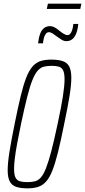

<svg xmlns="http://www.w3.org/2000/svg" viewBox="-20 -1022 465 1050"><path d="M131 8Q93 8 69 0Q45 -8 33.5 -29.5Q22 -51 22 -91Q22 -131 32 -193Q42 -255 60 -344Q78 -434 93 -496Q108 -558 123.5 -597.5Q139 -637 158 -658.5Q177 -680 201.5 -688Q226 -696 260 -696Q298 -696 322.5 -688Q347 -680 358.5 -658.5Q370 -637 370 -597Q370 -557 360 -495.5Q350 -434 331 -344Q313 -253 297.5 -191Q282 -129 266.5 -89.5Q251 -50 232 -29Q213 -8 188.5 0Q164 8 131 8ZM129 -26Q153 -26 171 -30.5Q189 -35 203.5 -51.5Q218 -68 231.5 -102Q245 -136 260.5 -195Q276 -254 295 -344Q315 -436 324 -495Q333 -554 333 -588Q333 -622 325 -637.5Q317 -653 301.5 -657.5Q286 -662 263 -662Q239 -662 220.5 -657.5Q202 -653 187 -636.5Q172 -620 158 -586Q144 -552 129 -493Q114 -434 95 -344Q82 -282 73.5 -235.5Q65 -189 61 -155.5Q57 -122 57 -99Q57 -66 65 -50.5Q73 -35 89.5 -30.5Q106 -26 129 -26ZM188 -785Q192 -818 200 -838.5Q208 -859 221.5 -869Q235 -879 253 -879Q267 -879 280 -871.5Q293 -864 306 -853Q317 -844 328.5 -837Q340 -830 350 -830Q361 -830 369.5 -845.5Q378 -861 381 -891H408Q405 -859 396.5 -838Q388 -817 374.5 -807Q361 -797 343 -797Q329 -797 316.5 -805Q304 -813 290 -823Q279 -832 268 -839Q257 -846 246 -846Q235 -846 226.5 -830.5Q218 -815 215 -785ZM236 -973 242 -1002H425L419 -973Z"/></svg>

Font: Saira UltraCondensed Thin
Style: Italic
Weight: 250
Width: 1
Italic angle: -12°
Designer: Hector Gatti with collaboration of the Omnibus-Type team
Foundry: Omnibus-Type
Version: Version 1.101